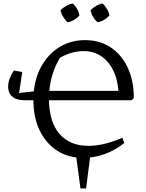

<svg xmlns="http://www.w3.org/2000/svg" viewBox="-20 -884 823 1086"><path d="M119 -317Q73 -317 49.5 -337.5Q26 -358 26 -393Q26 -436 58 -485L106 -477L88 -358L171 -367Q180 -453 219.5 -518.5Q259 -584 321 -620.5Q383 -657 461 -657Q544 -657 606 -616Q668 -575 702.5 -501Q737 -427 737 -330L725 -317H257Q259 -193 317 -126Q375 -59 481 -59Q567 -59 672 -105L683 -75Q632 -34 572 -12.5Q512 9 450 9Q366 9 303 -32Q240 -73 204.5 -146Q169 -219 169 -317ZM453 -595Q385 -595 319 -557Q268 -472 259 -370H650Q641 -475 588 -535Q535 -595 453 -595ZM392 -864Q424 -834 429 -796Q417 -782 399 -771.5Q381 -761 362 -758Q348 -771 337.5 -788.5Q327 -806 322 -826Q336 -840 354 -850.5Q372 -861 392 -864ZM561 -864Q575 -850 585.5 -832.5Q596 -815 599 -796Q586 -782 568.5 -771.5Q551 -761 532 -758Q501 -784 492 -826Q505 -840 523 -850.5Q541 -861 561 -864ZM435 182 408 -21H493L467 182Z"/></svg>

Font: Piazzolla SC
Style: Regular
Weight: 400
Designer: Juan Pablo del Peral
Foundry: Huerta Tipografica
Version: Version 1.330